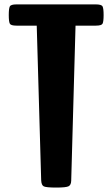

<svg xmlns="http://www.w3.org/2000/svg" viewBox="-20 -845 506 865"><path d="M232.9 0Q188 0 177.2 -5.4Q166.5 -10.7 165.5 -33.2L145.5 -729.5H54.2Q28.8 -729.5 24.2 -738.5Q19.5 -747.6 19.5 -777.3Q19.5 -806.6 24.2 -815.9Q28.8 -825.2 54.2 -825.2H411.6Q437.5 -825.2 442.1 -815.9Q446.8 -806.6 446.8 -777.3Q446.8 -747.6 442.1 -738.5Q437.5 -729.5 411.6 -729.5H320.3L300.8 -30.8Q300.3 -11.7 289.1 -5.9Q277.8 0 232.9 0Z"/></svg>

Font: Denk One
Style: Regular
Weight: 400
Designer: Irina Smirnova, Eben Sorkin
Foundry: Sorkin Type Co.f
Version: Version 1.004; ttfautohint (v1.8.4.7-5d5b);gftools[0.9.23]